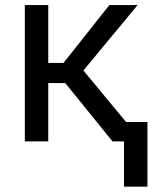

<svg xmlns="http://www.w3.org/2000/svg" viewBox="-20 -548 591 744"><path d="M232.9 -226.1H167V0H76.2V-528.3H167V-304.2H226.1L403.8 -528.3H513.2L303.2 -274.9L530.8 0H416ZM551.3 175.3H460.4V-75.2H551.3Z"/></svg>

Font: Roboto Web
Style: Regular
Weight: 400
Designer: Google
Version: Version 1.200310; 2013